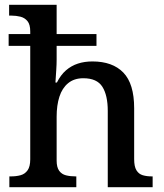

<svg xmlns="http://www.w3.org/2000/svg" viewBox="-20 -780 684 800"><path d="M19 0V-45H25Q48 -45 66 -50Q84 -55 95 -70.5Q106 -86 106 -116V-589H16V-638H106V-649Q106 -678 94.5 -692Q83 -706 65 -710.5Q47 -715 27 -715H18V-760H216V-638H382V-589H216V-532Q216 -512 214.5 -490Q213 -468 212 -452Q211 -436 211 -436H217Q233 -468 255 -487Q277 -506 304.5 -515Q332 -524 365 -524Q449 -524 494 -477.5Q539 -431 539 -329V-117Q539 -86 548.5 -70.5Q558 -55 574.5 -50Q591 -45 613 -45H616V0H429V-318Q429 -383 406.5 -418.5Q384 -454 327 -454Q289 -454 264 -433.5Q239 -413 227.5 -377Q216 -341 216 -294V-111Q216 -83 226.5 -68.5Q237 -54 255 -49.5Q273 -45 295 -45H298V0Z"/></svg>

Font: Noto Serif Kannada Medium
Style: Regular
Weight: 500
Version: Version 2.003